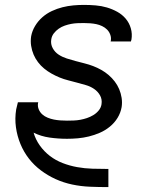

<svg xmlns="http://www.w3.org/2000/svg" viewBox="-20 -558 640 783"><path d="M421 205Q384 205 347 203.5Q310 202 274.5 194.5Q239 187 207 172.5Q175 158 147 137Q119 116 98 89Q77 62 63.5 29.5Q50 -3 45 -39Q40 -75 46 -112Q48 -119 49.5 -126.5Q51 -134 53 -141H136Q136 -140 135.5 -139Q135 -138 135 -137Q133 -124 138 -112Q143 -100 152.5 -91.5Q162 -83 174.5 -78Q187 -73 199.5 -70.5Q212 -68 225.5 -67Q239 -66 253 -66Q266 -66 280 -66.5Q294 -67 307.5 -69.5Q321 -72 334.5 -76.5Q348 -81 360.5 -88.5Q373 -96 382.5 -107.5Q392 -119 394 -133Q397 -153 388 -169Q379 -185 363.5 -195.5Q348 -206 330 -211Q312 -216 294 -221Q276 -226 258 -230.5Q240 -235 223 -242Q206 -249 190 -258Q174 -267 160 -278.5Q146 -290 135 -304.5Q124 -319 117 -335.5Q110 -352 107 -371Q104 -390 107 -410Q111 -432 123 -452Q135 -472 152.5 -487.5Q170 -503 191.5 -513Q213 -523 235 -528.5Q257 -534 279 -536Q301 -538 322 -538Q346 -538 370 -536Q394 -534 416 -527.5Q438 -521 458 -510Q478 -499 492.5 -482Q507 -465 513.5 -442.5Q520 -420 516 -396Q515 -395 515 -393Q515 -391 514 -389H431Q432 -390 432 -391Q432 -392 432 -393Q434 -405 429.5 -417Q425 -429 416.5 -437.5Q408 -446 396.5 -451.5Q385 -457 373 -459.5Q361 -462 348 -463Q335 -464 322 -464Q309 -464 296 -463.5Q283 -463 270 -460.5Q257 -458 244 -453.5Q231 -449 219.5 -441Q208 -433 199.5 -422Q191 -411 189 -397Q186 -378 195 -361.5Q204 -345 219.5 -335Q235 -325 252.5 -319.5Q270 -314 288.5 -309Q307 -304 325 -299.5Q343 -295 360 -288.5Q377 -282 393 -273Q409 -264 423 -252Q437 -240 448 -225.5Q459 -211 466 -194.5Q473 -178 476 -159Q479 -140 476 -121Q472 -98 459.5 -77.5Q447 -57 428 -41.5Q409 -26 387 -16.5Q365 -7 342.5 -1.5Q320 4 297.5 6Q275 8 253 8Q217 8 182 3Q147 -2 117 -17Q125 11 142.5 35.5Q160 60 183.5 78Q207 96 235.5 107Q264 118 294.5 123.5Q325 129 357 130Q389 131 421 131H422V205Z"/></svg>

Font: Iosevka Curly Extended
Style: Italic
Weight: 400
Width: 7
Italic angle: -9°
Monospace: yes
Designer: Belleve Invis
Foundry: Belleve Invis
Version: Version 11.1.0; ttfautohint (v1.8.3)